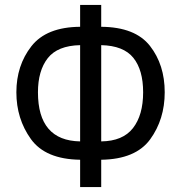

<svg xmlns="http://www.w3.org/2000/svg" viewBox="-20 -744 738 774"><path d="M303 -724V-636Q167 -635 106.5 -557.5Q46 -480 46 -372Q46 -265 104.5 -183.5Q163 -102 303 -100V10H388V-100Q527 -102 585.5 -182.5Q644 -263 644 -372Q644 -483 584.5 -559Q525 -635 388 -636V-724ZM303 -174Q133 -177 133 -372Q133 -459 172.5 -509.5Q212 -560 303 -562ZM557 -372Q557 -280 516 -227.5Q475 -175 388 -174V-562Q478 -560 517.5 -511Q557 -462 557 -372Z"/></svg>

Font: Noto Sans Display SemiCondensed
Style: Regular
Weight: 400
Width: 4
Designer: Monotype Design team
Foundry: Monotype Imaging Inc.
Version: 1.000